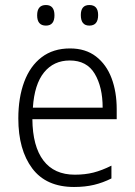

<svg xmlns="http://www.w3.org/2000/svg" viewBox="-20 -735 536 765"><path d="M259 -542Q321 -542 362.5 -510Q404 -478 424.5 -423.5Q445 -369 445 -300V-260H109Q110 -152 153 -95.5Q196 -39 278 -39Q319 -39 352.5 -47.5Q386 -56 424 -75V-24Q390 -7 354.5 1.5Q319 10 275 10Q164 10 108.5 -64Q53 -138 53 -263Q53 -346 76.5 -409Q100 -472 146 -507Q192 -542 259 -542ZM258 -494Q194 -494 155.5 -446.5Q117 -399 111 -306H389Q389 -388 357.5 -441Q326 -494 258 -494ZM128 -674Q128 -715 163 -715Q197 -715 197 -674Q197 -633 163 -633Q128 -633 128 -674ZM302 -675Q302 -715 336 -715Q371 -715 371 -675Q371 -633 336 -633Q302 -633 302 -675Z"/></svg>

Font: Noto Sans Georgian SemiCondensed Light
Style: Regular
Weight: 300
Width: 4
Designer: Monotype Design Team, Akaki Razmadze
Foundry: Google LLC
Version: Version 2.005; ttfautohint (v1.8.4.7-5d5b)